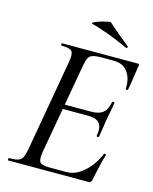

<svg xmlns="http://www.w3.org/2000/svg" viewBox="-117 -865 754 944"><g transform="rotate(15 259.5 -393.5)"><path d="M17 0Q15 0 15 -6Q15 -12 17 -12Q48 -12 63.5 -17Q79 -22 86.5 -37Q94 -52 99 -81L180 -544Q188 -587 177.5 -600Q167 -613 124 -613Q121 -613 121 -619Q121 -625 124 -625H510Q518 -625 516 -616Q513 -598 509.5 -573.5Q506 -549 502.5 -526Q499 -503 496 -489Q495 -485 489.5 -486Q484 -487 484 -490Q487 -543 462.5 -575.5Q438 -608 392 -608H330Q300 -608 284.5 -603Q269 -598 262.5 -584.5Q256 -571 251 -543L170 -85Q163 -44 173 -31.5Q183 -19 226 -19H309Q354 -19 396 -56Q438 -93 463 -152Q464 -155 470 -154Q476 -153 474 -150Q466 -123 457 -85Q448 -47 442 -15Q439 0 426 0ZM418 -229Q417 -225 411 -225.5Q405 -226 406 -230Q414 -274 398 -294Q382 -314 340 -314H178L182 -337H347Q388 -337 408.5 -353.5Q429 -370 436 -409Q437 -413 443 -412.5Q449 -412 448 -407Q444 -378 440 -361Q436 -344 433 -325Q429 -302 426 -279Q423 -256 418 -229ZM432 -685Q400 -700 371 -712Q342 -724 311.5 -734.5Q281 -745 243 -756Q236 -757 242 -761.5Q248 -766 261 -771Q274 -776 288.5 -780Q303 -784 315 -786Q327 -788 329 -787Q356 -762 381 -741.5Q406 -721 439 -694Q443 -693 439.5 -688Q436 -683 432 -685Z"/></g></svg>

Font: Cormorant Light Medium
Style: Italic
Weight: 500
Italic angle: -10°
Version: Version 4.000